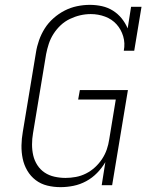

<svg xmlns="http://www.w3.org/2000/svg" viewBox="-20 -763 640 791"><path d="M230 8H229Q201 8 174.5 1.5Q148 -5 127 -21Q106 -37 92.5 -60Q79 -83 73.5 -109.5Q68 -136 68.5 -164Q69 -192 74 -220L128 -546Q132 -572 141 -597.5Q150 -623 164.5 -646Q179 -669 200.5 -688Q222 -707 246.5 -719.5Q271 -732 297.5 -737.5Q324 -743 350 -743Q376 -743 400.5 -737.5Q425 -732 445.5 -719Q466 -706 481 -687.5Q496 -669 506 -646L520 -735H563L533 -554H490Q496 -585 487.5 -613.5Q479 -642 460 -663Q441 -684 413 -694.5Q385 -705 354 -705Q332 -705 310.5 -700Q289 -695 268 -685Q247 -675 230 -659Q213 -643 200.5 -623.5Q188 -604 181 -582.5Q174 -561 170 -540L116 -214Q112 -191 112 -167.5Q112 -144 117 -122.5Q122 -101 134 -82.5Q146 -64 164 -52Q182 -40 204.5 -35Q227 -30 250 -30Q271 -30 292.5 -34Q314 -38 334 -48Q354 -58 371 -73.5Q388 -89 400.5 -108Q413 -127 420 -147.5Q427 -168 430 -189L457 -353H302L309 -392H507L442 0H399L414 -95Q400 -71 380 -50.5Q360 -30 335 -16.5Q310 -3 283 2.5Q256 8 230 8Z"/></svg>

Font: Iosevka Etoile Extralight
Style: Italic
Weight: 200
Italic angle: -9°
Designer: Belleve Invis
Foundry: Belleve Invis
Version: Version 22.1.2; ttfautohint (v1.8.4)